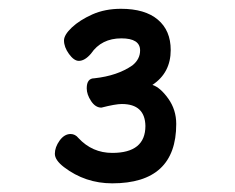

<svg xmlns="http://www.w3.org/2000/svg" viewBox="-20 -736 540 441"><path d="M237.8 -314.9Q175.8 -314.9 127 -352.1Q106 -368.2 106 -382.8Q106 -397.9 116.9 -413.1Q127.9 -428.2 142.1 -428.2Q152.8 -428.2 160.2 -418.9Q191.9 -384.8 237.8 -384.8Q314 -384.8 314 -446.8Q313 -497.1 259.8 -497.1Q245.1 -497.1 212.9 -488.8Q199.2 -488.8 189.2 -503.9Q179.2 -519 179.2 -533.2Q179.2 -556.2 196.8 -556.2Q250 -562 284.2 -585.9Q301.8 -600.1 301.8 -620.1Q301.8 -647.9 258.8 -647.9Q212.9 -647.9 189 -612.8Q174.8 -596.2 161.1 -596.2Q149.9 -596.2 138.4 -612.1Q127 -627.9 127 -643.1Q127 -655.8 145 -672.9Q163.1 -689.9 192.1 -702.9Q221.2 -715.8 257.8 -715.8Q313 -715.8 342.5 -690.9Q372.1 -666 372.1 -621.1Q372.1 -568.8 330.1 -541Q348.1 -535.2 366.5 -509.5Q384.8 -483.9 384.8 -451.2Q384.8 -314.9 237.8 -314.9Z"/></svg>

Font: LXGW WenKai Mono GB Screen
Style: Regular
Weight: 400
Monospace: yes
Designer: LXGW / Fontworks Inc.
Foundry: LXGW / Fontworks Inc.
Version: Version 1.510;January 18,2025